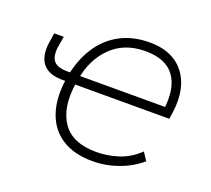

<svg xmlns="http://www.w3.org/2000/svg" viewBox="-95 -628 829 755"><g transform="rotate(20 320.0 -250.0)"><path d="M359 8Q281 8 230.5 -24.5Q180 -57 159.5 -117Q139 -177 151 -258L154 -252H140Q80 -252 55.5 -284Q31 -316 40 -374L46 -413H86L79 -373Q72 -331 87 -310.5Q102 -290 146 -290H177L154 -277Q169 -351 204 -402.5Q239 -454 291.5 -481Q344 -508 412 -508Q478 -508 521 -479.5Q564 -451 582 -399.5Q600 -348 590 -279L586 -252H183L193 -258Q177 -152 218.5 -91.5Q260 -31 360 -31Q407 -31 453 -46Q499 -61 536 -97L558 -64Q519 -30 466.5 -11Q414 8 359 8ZM408 -470Q320 -470 265 -415.5Q210 -361 196 -273L189 -290H570L553 -277Q566 -369 530 -419.5Q494 -470 408 -470Z"/></g></svg>

Font: Mulish ExtraLight
Style: Italic
Weight: 200
Italic angle: -9°
Designer: Vernon Adams
Foundry: Vernon Adams
Version: Version 3.603